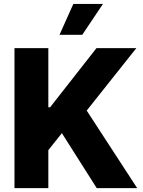

<svg xmlns="http://www.w3.org/2000/svg" viewBox="-20 -977 742 997"><path d="M231 0H55.2V-727.1H231V-419.9H240.2L481 -727.1H688L430.2 -402.8L692.4 0H482.4L301.3 -285.6L231 -197.3ZM407.2 -796.4H289.1L360.8 -956.5H514.6Z"/></svg>

Font: My Font
Style: Regular
Weight: 500
Designer: Rasmus Andersson
Foundry: rsms
Version: Version 0.001